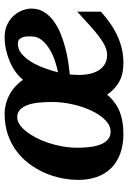

<svg xmlns="http://www.w3.org/2000/svg" viewBox="118 -658 552 828"><g transform="rotate(-90 394.0 -244.0)"><path d="M771 -384.8Q771 -354 756.3 -330.3Q741.7 -306.6 717.8 -289.1Q693.8 -271.5 663.6 -259Q633.3 -246.6 601.6 -238.3Q569.8 -230 539.8 -225.6Q509.8 -221.2 486.8 -219.2Q485.8 -209.5 485.4 -197.8Q484.9 -186 484.9 -179.2Q484.9 -122.6 507.6 -90.3Q530.3 -58.1 570.8 -58.1Q588.9 -58.1 607.4 -66.4Q626 -74.7 647.7 -90.8Q669.4 -106.9 696.3 -131.1Q723.1 -155.3 757.8 -187V-85Q736.3 -65.4 711.9 -47.9Q687.5 -30.3 659.9 -16.8Q632.3 -3.4 601.8 4.4Q571.3 12.2 537.1 12.2Q487.8 12.2 454.8 -6.3Q421.9 -24.9 399.9 -58.1Q369.1 -21.5 328.1 -4.6Q287.1 12.2 231 12.2Q181.6 12.2 144.3 -2Q106.9 -16.1 82 -41.7Q57.1 -67.4 44.7 -103Q32.2 -138.7 32.2 -181.2Q32.2 -217.3 39.8 -254.9Q47.4 -292.5 63 -327.9Q78.6 -363.3 102.1 -394.5Q125.5 -425.8 157 -449.2Q188.5 -472.7 228.5 -486.3Q268.6 -500 316.9 -500Q339.8 -500 361.3 -494.1Q382.8 -488.3 401.9 -477.8Q420.9 -467.3 436.5 -452.6Q452.1 -438 463.9 -420.9Q478 -438.5 498.5 -453.1Q519 -467.8 543.2 -478Q567.4 -488.3 594 -494.1Q620.6 -500 647 -500Q680.2 -500 703.9 -488Q727.5 -476.1 742.4 -458.5Q757.3 -440.9 764.2 -420.9Q771 -400.9 771 -384.8ZM368.2 -295.9Q368.2 -323.7 365.7 -350.6Q363.3 -377.4 356 -398.7Q348.6 -419.9 335.7 -432.9Q322.8 -445.8 301.8 -445.8Q286.6 -445.8 271.2 -435.5Q255.9 -425.3 241.5 -407.2Q227.1 -389.2 214.1 -364.5Q201.2 -339.8 191.7 -310.8Q182.1 -281.7 176.5 -249.8Q170.9 -217.8 170.9 -185.1Q170.9 -154.3 174.6 -128.2Q178.2 -102.1 186.3 -83.3Q194.3 -64.5 207.8 -53.7Q221.2 -43 240.2 -43Q266.6 -43 289.8 -65.7Q313 -88.4 330.3 -124.8Q347.7 -161.1 357.9 -206.1Q368.2 -251 368.2 -295.9ZM650.9 -384.8V-400.4Q650.9 -410.2 648.2 -419.7Q645.5 -429.2 638.9 -436Q632.3 -442.9 619.1 -442.9Q595.7 -442.9 576.7 -427.2Q557.6 -411.6 542.2 -386.7Q526.9 -361.8 515.4 -331.1Q503.9 -300.3 496.1 -270Q517.6 -273.9 544.4 -282.7Q571.3 -291.5 595 -305.7Q618.7 -319.8 634.8 -339.4Q650.9 -358.9 650.9 -384.8Z"/></g></svg>

Font: Charis SIL APac
Style: Bold Italic
Weight: 700
Italic angle: -11°
Foundry: SIL International
Version: Version 5.000